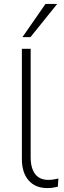

<svg xmlns="http://www.w3.org/2000/svg" viewBox="-20 -955 328 983"><path d="M223 8Q161 8 126.5 -31.5Q92 -71 92 -141V-705H137V-149Q137 -112 147.5 -86Q158 -60 178 -47Q198 -34 227 -34Q241 -34 253.5 -36Q266 -38 279 -41L276 1Q263 4 250 6Q237 8 223 8ZM95 -765 213 -935H273L136 -765Z"/></svg>

Font: Nunito Sans 10pt ExtraLight
Style: Regular
Weight: 250
Designer: Vernon Adams
Foundry: Vernon Adams
Version: Version 3.101;gftools[0.9.27]